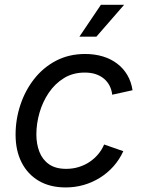

<svg xmlns="http://www.w3.org/2000/svg" viewBox="-20 -781 612 812"><path d="M257.8 11.7Q191.9 11.7 144.5 -15.9Q97.2 -43.5 71.5 -93.8Q45.9 -144 45.9 -211.4Q45.9 -276.4 66.2 -337.4Q86.4 -398.4 124.5 -447Q162.6 -495.6 217 -524.2Q271.5 -552.7 340.3 -552.7Q380.9 -552.7 415.3 -542.2Q449.7 -531.7 475.8 -511.7Q502 -491.7 518.6 -463.4Q535.2 -435.1 540.5 -399.4L454.6 -380.4Q452.1 -401.4 443.4 -418.5Q434.6 -435.5 419.9 -448Q405.3 -460.4 385 -467.3Q364.7 -474.1 338.4 -474.1Q288.6 -474.1 250.5 -450.7Q212.4 -427.2 186.3 -388.7Q160.2 -350.1 147 -304Q133.8 -257.8 133.8 -212.4Q133.8 -171.9 146.7 -138.7Q159.7 -105.5 187.5 -86.2Q215.3 -66.9 259.8 -66.9Q288.1 -66.9 313.2 -74.7Q338.4 -82.5 359.1 -96.4Q379.9 -110.4 395.5 -129.2Q411.1 -147.9 420.4 -169.9L501.5 -141.6Q484.9 -105.5 459.5 -77.1Q434.1 -48.8 402.3 -29.1Q370.6 -9.3 334 1.2Q297.4 11.7 257.8 11.7ZM315.9 -626 406.7 -760.7H504.9L387.7 -626Z"/></svg>

Font: Adwaita Sans
Style: Italic
Weight: 400
Italic angle: -9.39999°
Designer: Rasmus Andersson
Foundry: rsms
Version: Version 4.001;git-9221beed3